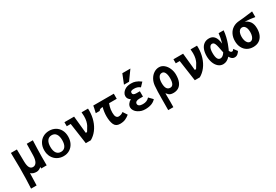

<svg xmlns="http://www.w3.org/2000/svg" viewBox="73 -2114 5255 3661"><g transform="rotate(-30 2700.0 -283.5)"><path d="M67 -223Q67 -392.5 62 -553H194L198 -289Q199.5 -195 223.5 -152Q247.5 -109 295 -109Q346 -109 375 -158.5Q404 -208 406 -302L411 -553H545Q542 -484.5 538.5 -367Q535 -249.5 535 -198V-7H414V-42Q391.5 -20.5 364.2 -7.8Q337 5 310 5Q270 5 239.8 -5.2Q209.5 -15.5 185 -38L177 229H55Q67 25 67 -223Z M637 -276.5Q637 -358 670.8 -421.5Q704.5 -485 765 -520Q825.5 -555 902.5 -555Q977.5 -555 1037.2 -521.2Q1097 -487.5 1131 -425Q1165 -362.5 1165 -279Q1165 -198 1132.8 -133.5Q1100.5 -69 1041.8 -32.5Q983 4 906 4Q831.5 4 770.2 -30.2Q709 -64.5 673 -128.2Q637 -192 637 -276.5ZM1032 -274.5Q1032 -364 998.5 -411Q965 -458 902.5 -458Q840 -458 805.5 -410.8Q771 -363.5 771 -274.5Q771 -185.5 805.2 -138.8Q839.5 -92 902.5 -92Q965 -92 998.5 -138.8Q1032 -185.5 1032 -274.5Z M1326 -461H1239V-550H1452L1490 -171H1518L1536.5 -199.5Q1565 -243.5 1581.8 -275.5Q1598.5 -307.5 1609.8 -354.2Q1621 -401 1621 -464Q1621 -505 1616 -550H1758Q1759.5 -527.5 1759.5 -505.5Q1759.5 -394 1728.2 -294.8Q1697 -195.5 1638.8 -119.5Q1580.5 -43.5 1502 0H1392Z M1853 -446.5Q1859 -471 1865 -498.8Q1871 -526.5 1874 -550H2326V-438H2157Q2143.5 -398 2136.5 -373.2Q2129.5 -348.5 2125.2 -318.5Q2121 -288.5 2121 -249Q2121 -185 2139.8 -156Q2158.5 -127 2192 -127Q2216 -127 2244.5 -136.2Q2273 -145.5 2295 -165L2356 -71Q2313.5 -35.5 2264.5 -13.2Q2215.5 9 2144 9Q2054 9 2021.5 -61.5Q1989 -132 1989 -248Q1989 -338.5 2015 -437Q1976 -434.5 1957.5 -426.8Q1939 -419 1930 -400H1842Q1844.5 -413.5 1853 -446.5Z M2544 -38Q2507.5 -61 2485.8 -96Q2464 -131 2464 -165Q2464 -204.5 2487.2 -238.2Q2510.5 -272 2555 -296Q2523.5 -316.5 2507.8 -341Q2492 -365.5 2492 -399Q2492 -432 2510.8 -462.2Q2529.5 -492.5 2559 -514Q2615 -555 2703 -555Q2734.5 -555 2755.8 -552Q2777 -549 2802 -540Q2830.5 -530 2855.2 -516.5Q2880 -503 2913 -478L2835 -396Q2808.5 -418.5 2777.2 -429.2Q2746 -440 2705 -440Q2661.5 -440 2643.2 -428.8Q2625 -417.5 2625 -391Q2625 -342 2705 -342H2780V-224H2699Q2655 -224 2630.5 -207.8Q2606 -191.5 2606 -163Q2606 -133.5 2633 -116.8Q2660 -100 2709 -100Q2757 -100 2792.2 -115Q2827.5 -130 2855 -161L2935 -79Q2858.5 8 2703 8Q2655 8 2618.5 -3Q2582 -14 2544 -38ZM2580 -602 2662 -807H2840L2692 -602Z M3068 240 3069.5 51V20.5V1Q3069.5 -179 3079.5 -291Q3086.5 -367 3121.2 -427.8Q3156 -488.5 3209.2 -522.8Q3262.5 -557 3322 -557Q3382.5 -557 3431.2 -516.2Q3480 -475.5 3507.8 -409.5Q3535.5 -343.5 3535.5 -272Q3535.5 -176.5 3508.8 -114Q3482 -51.5 3434.2 -22Q3386.5 7.5 3322 7.5Q3284 7.5 3259.8 -1.2Q3235.5 -10 3221.5 -23Q3207.5 -36 3189.5 -58.5L3183 -66.5Q3182 -51.5 3182 -27.5Q3182 8.5 3182.5 30.5L3183 126.5Q3183 183 3181.5 240ZM3404 -271Q3404 -345.5 3381.8 -391Q3359.5 -436.5 3318 -436.5Q3269.5 -436.5 3243.8 -391Q3218 -345.5 3218 -271Q3218 -189 3242.8 -149.2Q3267.5 -109.5 3318 -109.5Q3361 -109.5 3382.5 -149.5Q3404 -189.5 3404 -271Z M3726 -461H3639V-550H3852L3890 -171H3918L3936.5 -199.5Q3965 -243.5 3981.8 -275.5Q3998.5 -307.5 4009.8 -354.2Q4021 -401 4021 -464Q4021 -505 4016 -550H4158Q4159.5 -527.5 4159.5 -505.5Q4159.5 -394 4128.2 -294.8Q4097 -195.5 4038.8 -119.5Q3980.5 -43.5 3902 0H3792Z M4217 -283.5Q4217 -367 4241 -428.5Q4265 -490 4311 -523.2Q4357 -556.5 4421.5 -556.5Q4532.5 -556.5 4572 -441.5Q4585 -403.5 4593 -344.5Q4608 -396 4618.5 -451Q4629 -506 4633.5 -550H4744Q4739 -482.5 4722 -412Q4705 -341.5 4684.5 -284.2Q4664 -227 4646.5 -190L4633 -163.5Q4642.5 -140 4653.8 -129Q4665 -118 4681.5 -118Q4695.5 -118 4705.2 -127.2Q4715 -136.5 4724 -152L4784 -72.5Q4768 -43.5 4739.5 -19.8Q4711 4 4670 4Q4609.5 4 4570 -69.5Q4501 7.5 4418.5 7.5Q4357 7.5 4311.2 -32.8Q4265.5 -73 4241.2 -139.8Q4217 -206.5 4217 -283.5ZM4425 -115Q4480.5 -115 4527 -189Q4521.5 -211 4514.5 -248.5Q4506.5 -292.5 4501.2 -317.2Q4496 -342 4490 -362.5Q4479 -400 4464 -419.2Q4449 -438.5 4423 -438.5Q4385.5 -438.5 4364.8 -397Q4344 -355.5 4344 -279Q4344 -115 4425 -115Z M4827 -264Q4827 -345 4858.8 -410.2Q4890.5 -475.5 4952 -514.5Q5013.5 -553.5 5099.5 -557Q5126.5 -558 5184.2 -564.8Q5242 -571.5 5297 -578.5Q5364.5 -587.5 5394 -590.5V-467Q5301.5 -483 5173 -491Q5243 -463 5279 -408.5Q5315 -354 5315 -261Q5315 -178.5 5287 -117.5Q5259 -56.5 5206 -23.2Q5153 10 5079 10Q5004.5 10 4947.5 -23.2Q4890.5 -56.5 4858.8 -118.8Q4827 -181 4827 -264ZM5167.5 -270Q5167.5 -318 5155.8 -352.5Q5144 -387 5122.8 -405Q5101.5 -423 5074 -423Q5044.5 -423 5022.8 -404Q5001 -385 4989.5 -350.2Q4978 -315.5 4978 -269.5Q4978 -222 4990.2 -184.5Q5002.5 -147 5024.2 -126Q5046 -105 5073 -105Q5100 -105 5121.5 -124.8Q5143 -144.5 5155.2 -182Q5167.5 -219.5 5167.5 -270Z"/></g></svg>

Font: JuliaMono Black
Style: Regular
Weight: 900
Monospace: yes
Designer: cormullion
Foundry: corm
Version: Version 0.054; ttfautohint (v1.8.4)